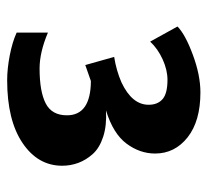

<svg xmlns="http://www.w3.org/2000/svg" viewBox="-42 -884 596 552"><g transform="rotate(90 256.0 -608.0)"><path d="M73.7 -357.9V-447.8Q130.4 -423.8 176.8 -423.8Q243.2 -423.8 277.3 -441.4Q311.5 -459 311.5 -502.4Q311.5 -570.8 212.9 -571.3L167 -555.2L143.6 -638.2Q183.1 -644.5 216.8 -659.2Q281.2 -689.5 281.2 -737.3Q281.2 -763.2 265.1 -777.3Q249 -791.5 209.5 -791.5Q181.2 -791.5 150.6 -777.6Q120.1 -763.7 99.6 -741.7L56.2 -820.3Q79.1 -842.8 137.7 -864.5Q196.3 -886.2 245.6 -886.2Q328.1 -886.2 374.8 -849.4Q421.4 -812.5 421.4 -755.9Q421.4 -711.9 392.8 -673.6Q364.3 -635.3 297.4 -614.7Q340.8 -617.2 373 -606.7Q405.3 -596.2 422.6 -576.9Q439.9 -557.6 448.2 -535.4Q456.5 -513.2 456.5 -488.8Q456.5 -418.9 391.1 -374.8Q325.7 -330.6 210.9 -330.6Q177.7 -330.6 138.9 -338.1Q100.1 -345.7 73.7 -357.9Z"/></g></svg>

Font: HaufeMerriweatherSans
Style: Bold
Weight: 700
Designer: Eben Sorkin
Foundry: Eben Sorkin
Version: Version 1.56